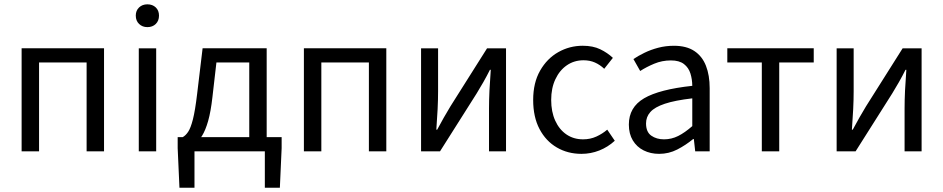

<svg xmlns="http://www.w3.org/2000/svg" viewBox="-20 -714 4451 906"><path d="M82 0V-486.1H470.9V0H388.7V-419.1H164.3V0Z M634.9 0V-486H717V0ZM675.5 -586Q651.8 -586 636.3 -601Q620.7 -616 620.7 -640.4Q620.7 -664.2 636.3 -678.9Q651.8 -693.6 675.5 -693.6Q699.8 -693.6 715.1 -678.9Q730.3 -664.2 730.3 -640.4Q730.3 -616 715.1 -601Q699.8 -586 675.5 -586Z M897.7 0V172H826.8L818.4 -14.9V-67H1309V-14.9L1300.6 172H1229.7V0ZM1156.2 -24.7V-419.1H1001.2L982.3 -254.8Q974.7 -187.5 962.2 -143.3Q949.6 -99.1 933.5 -73.3Q917.3 -47.5 898.7 -35Q880.2 -22.6 860.7 -18.8L842.3 -67Q855.8 -74.3 867.8 -92Q879.8 -109.7 890.4 -151.1Q900.9 -192.4 910.2 -270.8L936 -486.1H1238.4V-24.7Z M1414 0V-486.1H1802.9V0H1720.7V-419.1H1496.3V0Z M1966.9 0V-486H2047.2V-284.1Q2047.2 -244.1 2045 -198.9Q2042.7 -153.8 2038.9 -102.1H2042.9Q2057.3 -128.8 2074.5 -159.5Q2091.8 -190.2 2105.5 -212.2L2278.3 -486H2367.8V0H2287.5V-202.5Q2287.5 -241.3 2289.6 -286.7Q2291.8 -332.2 2295.8 -384.5H2291.8Q2278.1 -357 2260.8 -326.5Q2243.6 -296.1 2229.2 -273.1L2056.4 0Z M2723.9 12Q2659.2 12 2607.6 -18.1Q2556 -48.1 2525.9 -105Q2495.9 -161.9 2495.9 -242.4Q2495.9 -323.5 2528.7 -380.8Q2561.4 -438 2614.5 -468Q2667.6 -498.1 2729.8 -498.1Q2777.9 -498.1 2812.2 -481.6Q2846.5 -465 2872 -441L2831.2 -389.4Q2811.4 -408.3 2787.3 -419Q2763.3 -429.6 2733.5 -429.6Q2689.4 -429.6 2655.1 -406.1Q2620.7 -382.6 2600.8 -340.3Q2580.9 -298.1 2580.9 -242.4Q2580.9 -186.7 2599.9 -144.8Q2618.9 -102.9 2652.7 -79.7Q2686.6 -56.5 2731.2 -56.5Q2765.6 -56.5 2794.3 -69.7Q2823 -82.9 2845.4 -102.2L2881 -49.8Q2848.5 -20 2808.2 -4Q2767.9 12 2723.9 12Z M3090.3 12Q3049.6 12 3017.2 -4.3Q2984.8 -20.5 2966.1 -51.5Q2947.4 -82.4 2947.4 -126.2Q2947.4 -208 3019.4 -250.2Q3091.4 -292.3 3246.7 -309Q3246.5 -339.5 3238 -367Q3229.5 -394.6 3207.5 -411.7Q3185.4 -428.9 3145.9 -428.9Q3104.1 -428.9 3067.1 -413.4Q3030 -397.9 3000.9 -379L2969 -435.4Q2991.3 -450.4 3021 -464.9Q3050.7 -479.4 3085.9 -488.7Q3121.1 -498 3160.1 -498Q3219.2 -498 3256.4 -473.3Q3293.6 -448.6 3311.2 -403.6Q3328.8 -358.6 3328.8 -297.7V0H3260.5L3254.1 -57.9H3250.8Q3215.7 -29.1 3175.8 -8.5Q3135.9 12 3090.3 12ZM3113.2 -56.5Q3148.6 -56.5 3180.1 -72.3Q3211.6 -88.1 3246.7 -118.9V-249.9Q3165 -240.4 3117.3 -224.5Q3069.6 -208.6 3049 -185.6Q3028.5 -162.7 3028.5 -131.5Q3028.5 -91.2 3053.3 -73.8Q3078.1 -56.5 3113.2 -56.5Z M3574.8 0V-419.1H3412V-486.1H3819.8V-419.1H3657V0Z M3927.9 0V-486H4008.2V-284.1Q4008.2 -244.1 4006 -198.9Q4003.7 -153.8 3999.9 -102.1H4003.9Q4018.3 -128.8 4035.5 -159.5Q4052.8 -190.2 4066.5 -212.2L4239.3 -486H4328.8V0H4248.5V-202.5Q4248.5 -241.3 4250.6 -286.7Q4252.8 -332.2 4256.8 -384.5H4252.8Q4239.1 -357 4221.8 -326.5Q4204.6 -296.1 4190.2 -273.1L4017.4 0Z"/></svg>

Font: Source Sans 3 Variable
Style: Regular
Weight: 200
Designer: Paul D. Hunt
Foundry: Adobe Systems Incorporated
Version: Version 3.026